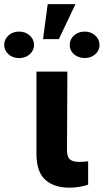

<svg xmlns="http://www.w3.org/2000/svg" viewBox="-103 -886 493 913"><path d="M70.3 -545.5H217.3L215.6 -170.8Q215.9 -138.1 230.6 -127.1Q245.4 -116.1 273.1 -116.1Q287.3 -116.1 297.6 -117.2Q307.9 -118.3 316.1 -119V-7.8Q297.2 -1.4 274.3 2.5Q251.4 6.4 226.2 6.4Q154.8 6.4 112.9 -30.5Q71 -67.5 70.3 -152.7ZM101.6 -699.9 123.9 -866.5H256L176.8 -699.9ZM-83.1 -672.6Q-83.1 -698.5 -62.9 -717.2Q-42.6 -735.8 -12.4 -735.8Q17.8 -735.8 38.4 -717.2Q58.9 -698.5 58.9 -672.6Q58.9 -646.3 38.4 -628Q17.8 -609.7 -12.4 -609.7Q-42.3 -609.7 -62.7 -628Q-83.1 -646.3 -83.1 -672.6ZM228.7 -671.9Q228.3 -698.5 248.6 -717.2Q268.8 -735.8 300.1 -735.8Q329.2 -735.8 349.6 -717.5Q370 -699.2 370.4 -671.9Q370 -645.6 349.6 -627.8Q329.2 -610.1 300.1 -610.1Q268.8 -610.1 248.6 -628.2Q228.3 -646.3 228.7 -671.9Z"/></svg>

Font: InterMG
Style: Bold
Weight: 700
Designer: Rasmus Andersson
Foundry: rsms
Version: Version 3.019;December 26, 2023;FontCreator 15.0.0.2955 64-b